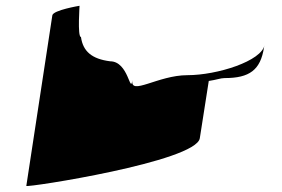

<svg xmlns="http://www.w3.org/2000/svg" viewBox="-20 -558 975 664"><path d="M71 85C70 92 659 1 671 -80L702 -278C729 -282 743 -288 757 -288C843 -288 881 -316 893 -394L895 -403C886 -347 731 -298 628 -298C526 -298 429 -225 438 -281C430 -230 425 -346 361 -346C298 -354 267 -380 260 -430C247 -430 256 -546 255 -538C255 -538 164 -523 161 -505Z"/></svg>

Font: Ampere
Style: UltExtIta
Weight: 400
Version: Version 1